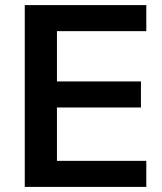

<svg xmlns="http://www.w3.org/2000/svg" viewBox="-20 -732 635 752"><path d="M77 0V-712H553V-610H203V-413H532V-311H203V-102H553V0Z"/></svg>

Font: PRinguin Sans
Style: Bold
Weight: 700
Designer: Vernon Adams
Foundry: Vernon Adams
Version: ""